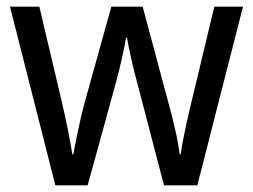

<svg xmlns="http://www.w3.org/2000/svg" viewBox="-20 -557 760 576"><path d="M391 -311Q381 -348 373 -384Q365 -420 361 -444H358Q354 -419 346 -383Q338 -347 328 -310L243 -1H146L10 -537H98L164 -258Q174 -215 183 -171Q192 -127 197 -94H200Q205 -122 214 -165Q223 -208 233 -246L314 -537H408L486 -246Q495 -214 504.5 -173Q514 -132 519 -94H522Q525 -117 533 -156Q541 -195 551 -237L623 -537H709L572 -1H472Z"/></svg>

Font: Noto Sans Gurmukhi UI SemiCondensed
Style: Regular
Weight: 400
Width: 4
Designer: Jelle Bosma - Monotype Design Team
Foundry: Monotype Imaging Inc.
Version: Version 2.004; ttfautohint (v1.8.4.7-5d5b)